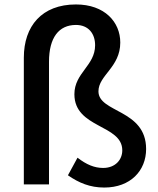

<svg xmlns="http://www.w3.org/2000/svg" viewBox="-20 -828 708 862"><path d="M87 -284V0H143H200V-551C200 -659 244 -716 321 -716C377 -716 407 -677 407 -625C407 -533 314 -501 314 -405C314 -251 529 -270 529 -153C529 -111 498 -74 443 -74C404 -74 368 -89 328 -120L285 -41C334 -7 384 14 448 14C566 14 636 -62 636 -159C636 -338 422 -321 422 -418C422 -490 520 -526 520 -637C520 -729 450 -808 321 -808C168 -808 87 -711 87 -569Z"/></svg>

Font: GenSekiGothic2 TW M
Style: Regular
Weight: 500
Version: Version 2.100;PS 2.1;hotconv 16.6.51;makeotf.lib2.5.65220 DE